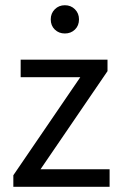

<svg xmlns="http://www.w3.org/2000/svg" viewBox="-20 -714 465 734"><path d="M31 0V-44L287 -419H59V-486H391V-442L135 -67H399V0ZM228 -586Q205 -586 189.5 -601Q174 -616 174 -640Q174 -663 189.5 -678.5Q205 -694 228 -694Q251 -694 266.5 -678.5Q282 -663 282 -640Q282 -616 266.5 -601Q251 -586 228 -586Z"/></svg>

Font: Source Sans Pro
Style: Regular
Weight: 400
Designer: Paul D. Hunt
Foundry: Adobe Systems Incorporated
Version: Version 2.021;PS 2.000;hotconv 1.0.86;makeotf.lib2.5.63406